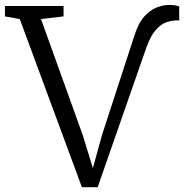

<svg xmlns="http://www.w3.org/2000/svg" viewBox="-40 -768 768 796"><path d="M299.5 8 42 -689 -19.5 -700V-743H223.5V-700L130 -689L303 -208L345 -71L382.5 -207L518.5 -624.5Q534.5 -673.5 558.5 -700Q582.5 -726.5 609.5 -737Q636.5 -747.5 661 -747.5Q680 -747.5 689.8 -745.2Q699.5 -743 703 -741.5V-682.5Q703 -683.5 700 -683.5Q697 -683.5 693 -683.5Q672 -683.5 649.2 -675.5Q626.5 -667.5 605 -643Q583.5 -618.5 566 -568.5L365 8Z"/></svg>

Font: Merriweather Light
Style: Regular
Weight: 300
Designer: Eben Sorkin
Foundry: Eben Sorkin
Version: Version 2.100